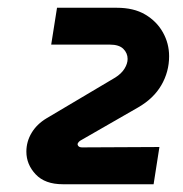

<svg xmlns="http://www.w3.org/2000/svg" viewBox="-20 -720 472 495"><path d="M142 -245Q96 -245 72 -270.5Q48 -296 48 -329Q48 -355 61.5 -377.5Q75 -400 100 -415L277 -520Q293 -530 301 -543Q309 -556 309 -568Q309 -583 298 -594Q287 -605 263 -605H112L127 -700H281Q325 -700 354.5 -682.5Q384 -665 400 -636.5Q416 -608 416 -575Q416 -535 396 -500.5Q376 -466 336 -443L188 -358Q186 -357 183.5 -354.5Q181 -352 180 -349Q180 -345 183 -342.5Q186 -340 191 -340L391 -341L376 -245Z"/></svg>

Font: MuseoModerno
Style: Bold Italic
Weight: 700
Italic angle: -9°
Designer: Pablo Cosgaya, Héctor Gatti, Marcela Romero, and the Authors of The MuseoModerno Project.
Foundry: Omnibus-Type Team
Version: Version 1.003